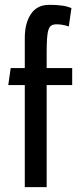

<svg xmlns="http://www.w3.org/2000/svg" viewBox="-20 -770 332 790"><path d="M172 -420H277V-490H172V-550C172 -574.7 172.5 -594.8 173.5 -610.5C174.5 -626.2 176.5 -638.5 179.5 -647.5C182.5 -656.5 186.7 -662.5 192 -665.5C197.3 -668.5 204.7 -670 214 -670C220 -670 227.3 -669.3 236 -668C244.7 -666.7 253.7 -664.3 263 -661L274 -737L257 -742.5C251.7 -744.2 245.7 -745.5 239 -746.5C232.3 -747.5 224.5 -748.3 215.5 -749C206.5 -749.7 195.3 -750 182 -750C148.7 -750 123.7 -737.3 107 -712C90.3 -686.7 82 -654 82 -614V-490H24L14 -420H82V0H172Z"/></svg>

Font: Cabin Condensed
Style: Regular
Weight: 400
Designer: Pablo Impallari
Foundry: Pablo Impallari. www.impallari.com Igino Marini. www.ikern.com
Version: Version 1.006